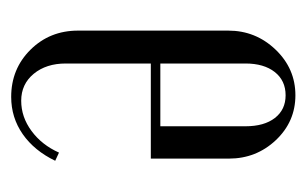

<svg xmlns="http://www.w3.org/2000/svg" viewBox="-123 -420 551 345"><g transform="rotate(-90 152.5 -247.5)"><path d="M270 -112.8Q270 -63.5 235.8 -27.8Q201.7 7.8 153.8 7.8Q106.4 7.8 73.2 -27.3Q40 -62.5 40 -111.8V-252H210.9V-404.8Q210.9 -439.9 192.4 -462.4Q173.8 -484.9 144 -484.9Q114.7 -484.9 89.6 -466.3Q64.5 -447.8 50.8 -417L36.1 -423.8Q54.2 -461.4 84 -482.2Q113.8 -502.9 150.9 -502.9Q201.2 -502.9 235.6 -468.3Q270 -433.6 270 -382.8ZM98.1 -234.9V-82Q98.1 -48.3 113 -29.1Q127.9 -9.8 153.8 -9.8Q180.2 -9.8 195.6 -29.3Q210.9 -48.8 210.9 -82V-234.9Z"/></g></svg>

Font: Moniqa Narrow Heading
Style: Regular
Weight: 400
Width: 4
Designer: Rajesh Rajput
Foundry: Rajesh Rajput
Version: Version 1.000